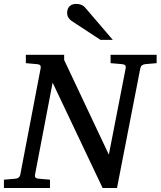

<svg xmlns="http://www.w3.org/2000/svg" viewBox="-34 -947 809 967"><path d="M698.2 -624Q688.5 -623 681.9 -618.4Q675.3 -613.8 672.9 -604L555.2 0H482.9L231 -530.8L142.1 -65.9Q140.6 -58.6 144.5 -53.2Q148.4 -47.9 162.1 -46.9L217.8 -42V0H-14.2V-42L43 -46.9Q63.5 -48.3 67.9 -65.9L170.9 -604Q172.4 -612.3 168.5 -617.7Q164.6 -623 151.9 -624L96.2 -628.9V-670.9H289.1V-645L514.2 -168L599.1 -604Q600.6 -612.3 596.7 -617.7Q592.8 -623 580.1 -624L522.9 -628.9V-670.9H754.9V-628.9ZM472.2 -746.1 327.1 -841.3Q316.9 -848.1 310.5 -858.2Q304.2 -868.2 304.2 -883.3Q304.2 -890.6 306.4 -898.4Q308.6 -906.2 313.7 -912.6Q318.8 -918.9 327.4 -923.1Q335.9 -927.2 349.1 -927.2Q359.9 -927.2 367.4 -925.3Q375 -923.3 380.9 -920.2Q386.7 -917 391.4 -912.4Q396 -907.7 400.4 -902.3L534.2 -746.1Z"/></svg>

Font: Charis SIL Phon
Style: Italic
Weight: 400
Italic angle: -11°
Foundry: SIL International
Version: Version 5.000